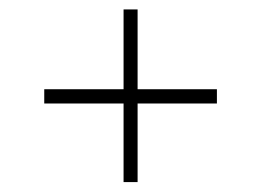

<svg xmlns="http://www.w3.org/2000/svg" viewBox="-20 -416 540 397"><path d="M235.5 -396.5H264.5V-231.5H428.5V-202H264.5V-39.5H235.5V-202H71.5V-231.5H235.5Z"/></svg>

Font: Newsreader Text Light
Style: Regular
Weight: 300
Designer: Hugues Gentile
Foundry: Production Type
Version: Version 1.001